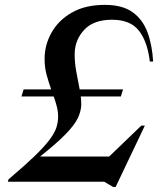

<svg xmlns="http://www.w3.org/2000/svg" viewBox="-20 -746 660 788"><path d="M485 -379 476 -350H311.5Q314 -329 313.5 -314Q312 -287 298.5 -259.5Q285 -232 249.2 -195.2Q213.5 -158.5 144.5 -103.5H428L560 -230.5H574.5L454.5 21.5H444.5L408 0H12L15 -10Q80.5 -65.5 120.8 -104.2Q161 -143 182.2 -171Q203.5 -199 211 -221.5Q218.5 -244 218.5 -267.5Q218.5 -288 213.2 -308.5Q208 -329 200.5 -350H68L77 -379H190Q180 -407.5 171.5 -438.2Q163 -469 163 -504Q163 -561.5 191.5 -612.2Q220 -663 275 -694.5Q330 -726 410.5 -726Q482 -726 523.8 -696.2Q565.5 -666.5 585 -614.2Q604.5 -562 608.5 -493.5H595Q585 -576 549.8 -620.5Q514.5 -665 440 -665Q364.5 -665 326.2 -624.2Q288 -583.5 286.5 -527Q286 -489.5 293.2 -451.5Q300.5 -413.5 307 -379Z"/></svg>

Font: Newsreader 72pt Medium
Style: Italic
Weight: 500
Italic angle: -17°
Designer: Hugues Gentile
Foundry: Production Type
Version: Version 1.003; ttfautohint (v1.8.3)